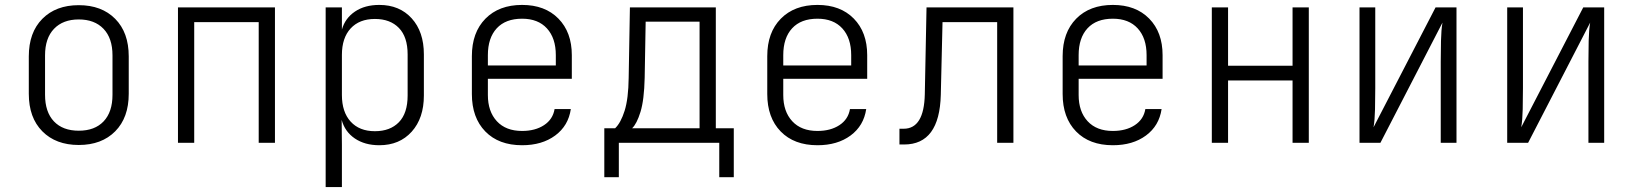

<svg xmlns="http://www.w3.org/2000/svg" viewBox="-20 -580 6640 780"><path d="M300 9Q207 9 152 -46.5Q97 -102 97 -199V-351Q97 -448 152 -503.5Q207 -559 300 -559Q393 -559 448 -503.5Q503 -448 503 -351V-199Q503 -102 448 -46.5Q393 9 300 9ZM300 -49Q365 -49 401 -87Q437 -125 437 -195V-355Q437 -425 400.5 -463Q364 -501 300 -501Q236 -501 199.5 -463Q163 -425 163 -355V-195Q163 -125 199 -87Q235 -49 300 -49Z M703 0V-550H1097V0H1031V-490H769V0Z M1303 180V-550H1369V-460Q1382 -506 1422 -533Q1462 -560 1521 -560Q1603 -560 1652.5 -505.5Q1702 -451 1702 -359V-192Q1702 -100 1652.5 -45Q1603 10 1521 10Q1462 10 1421.5 -17.5Q1381 -45 1368 -93L1369 8V180ZM1503 -47Q1565 -47 1600.5 -83.5Q1636 -120 1636 -192V-359Q1636 -430 1600.5 -466.5Q1565 -503 1503 -503Q1440 -503 1404.5 -464.5Q1369 -426 1369 -357V-194Q1369 -125 1404.5 -86Q1440 -47 1503 -47Z M2101 10Q2006 10 1951.5 -46Q1897 -102 1897 -198V-352Q1897 -448 1952 -504Q2007 -560 2101 -560Q2194 -560 2248.5 -504.5Q2303 -449 2303 -356V-260H1962V-194Q1962 -127 1998.5 -87.5Q2035 -48 2101 -48Q2154 -48 2190 -71.5Q2226 -95 2233 -137H2299Q2289 -69 2235.5 -29.5Q2182 10 2101 10ZM1962 -314H2238V-356Q2238 -425 2202 -464.5Q2166 -504 2101 -504Q2034 -504 1998 -465Q1962 -426 1962 -356Z M2435 140V-59H2479Q2502 -81 2517.5 -130Q2533 -179 2534 -264L2539 -550H2888V-59H2961V140H2902V0H2494V140ZM2548 -59H2822V-492H2603L2599 -264Q2597 -174 2582 -125.5Q2567 -77 2548 -59Z M3301 10Q3206 10 3151.5 -46Q3097 -102 3097 -198V-352Q3097 -448 3152 -504Q3207 -560 3301 -560Q3394 -560 3448.5 -504.5Q3503 -449 3503 -356V-260H3162V-194Q3162 -127 3198.5 -87.5Q3235 -48 3301 -48Q3354 -48 3390 -71.5Q3426 -95 3433 -137H3499Q3489 -69 3435.5 -29.5Q3382 10 3301 10ZM3162 -314H3438V-356Q3438 -425 3402 -464.5Q3366 -504 3301 -504Q3234 -504 3198 -465Q3162 -426 3162 -356Z M3634 7V-57H3651Q3734 -57 3737 -197L3744 -550H4097V0H4031V-490H3809L3802 -195Q3797 7 3653 7Z M4501 10Q4406 10 4351.5 -46Q4297 -102 4297 -198V-352Q4297 -448 4352 -504Q4407 -560 4501 -560Q4594 -560 4648.5 -504.5Q4703 -449 4703 -356V-260H4362V-194Q4362 -127 4398.5 -87.5Q4435 -48 4501 -48Q4554 -48 4590 -71.5Q4626 -95 4633 -137H4699Q4689 -69 4635.5 -29.5Q4582 10 4501 10ZM4362 -314H4638V-356Q4638 -425 4602 -464.5Q4566 -504 4501 -504Q4434 -504 4398 -465Q4362 -426 4362 -356Z M4903 0V-550H4969V-313H5231V-550H5297V0H5231V-253H4969V0Z M5503 0V-550H5567V-222Q5567 -181 5566 -136Q5565 -91 5560 -63L5812 -550H5897V0H5833V-329Q5833 -369 5834 -414Q5835 -459 5840 -488L5588 0Z M6103 0V-550H6167V-222Q6167 -181 6166 -136Q6165 -91 6160 -63L6412 -550H6497V0H6433V-329Q6433 -369 6434 -414Q6435 -459 6440 -488L6188 0Z"/></svg>

Font: JetBrains Mono NL ExtraLight
Style: Regular
Weight: 200
Designer: Philipp Nurullin, Konstantin Bulenkov
Foundry: JetBrains
Version: Version 2.304; ttfautohint (v1.8.4.7-5d5b)